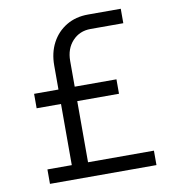

<svg xmlns="http://www.w3.org/2000/svg" viewBox="-79 -769 756 838"><g transform="rotate(-10 298.5 -349.5)"><path d="M75 0V-64H183V-506Q183 -562 206 -605.5Q229 -649 270.5 -674Q312 -699 367 -699H512V-635H367Q318 -635 286.5 -601Q255 -567 255 -513V-64H547V0ZM75 -335V-399H440V-335Z"/></g></svg>

Font: MuseoModerno SemiBold Light
Style: Regular
Weight: 300
Version: Version 1.001